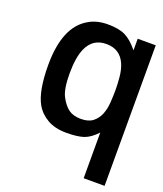

<svg xmlns="http://www.w3.org/2000/svg" viewBox="-120 -540 673 791"><g transform="rotate(20 216.0 -144.0)"><path d="M352.5 -394.5V-445.3H431.6V170.9H339.8V-29.3Q311.5 1 284.2 10.3Q256.8 19.5 208 19.5Q159.2 19.5 125.5 0.5Q91.8 -18.6 73.2 -50.8Q43 -104.5 43 -217.8Q43 -386.7 134.8 -438.5Q168.9 -459 217.3 -459Q265.6 -459 293.9 -445.3Q322.3 -431.6 352.5 -394.5ZM323.2 -326.2Q299.8 -380.9 239.3 -380.9Q179.7 -380.9 155.3 -325.2Q137.7 -285.2 137.7 -214.8Q137.7 -146.5 154.3 -115.2Q170.9 -84 191.4 -69.3Q211.9 -54.7 245.1 -54.7Q278.3 -54.7 297.4 -69.8Q316.4 -85 325.7 -108.4Q335 -131.8 336.9 -160.6Q338.9 -189.5 338.9 -216.8Q338.9 -244.1 335.9 -273.4Q333 -302.7 323.2 -326.2Z"/></g></svg>

Font: RIT TN Joy
Style: Extra Bold
Weight: 800
Designer: Hussain K H
Foundry: Rachana Institute of Typography
Version: 1.6.2